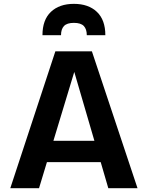

<svg xmlns="http://www.w3.org/2000/svg" viewBox="-20 -991 778 1011"><path d="M34.2 0 271.5 -720.7H463.9L704.1 0H550.3L510.3 -137.2H227.1L185.5 0ZM261.2 -249.5H477.1L371.1 -612.3ZM369.1 -970.7Q445.8 -970.7 490.2 -928.5Q534.7 -886.2 534.7 -805.7H437Q437 -837.4 421.4 -854Q405.8 -870.6 369.1 -870.6Q332.5 -870.6 316.9 -854Q301.3 -837.4 301.3 -805.7H203.6Q203.6 -886.2 248 -928.5Q292.5 -970.7 369.1 -970.7Z"/></svg>

Font: Monda
Style: Bold
Weight: 700
Designer: Vernon Adams
Foundry: Vernon Adams
Version: Version 2.100; ttfautohint (v1.8.3)